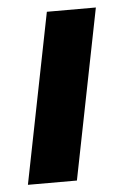

<svg xmlns="http://www.w3.org/2000/svg" viewBox="-45 -572 389 605"><g transform="rotate(-5 150.0 -269.0)"><path d="M19 0 126 -538H281L174 0Z"/></g></svg>

Font: Montserrat Thin
Style: Bold Italic
Weight: 700
Italic angle: -11.3°
Version: Version 9.000